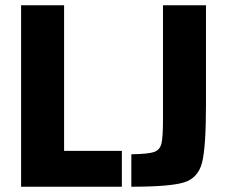

<svg xmlns="http://www.w3.org/2000/svg" viewBox="-20 -708 858 728"><path d="M60 0V-688H223V-136H442V0ZM598 -255V-688H761V-310Q761 -149 746 -91Q731 -33 678 -16.5Q625 0 478 0V-123Q541 -124 563.5 -131.5Q586 -139 592 -163Q598 -187 598 -255Z"/></svg>

Font: Saira Semi Condensed
Style: Bold
Weight: 700
Width: 4
Designer: Hector Gatti with collaboration of the Omnibus-Type team
Foundry: Omnibus-Type
Version: Version 1.001; ttfautohint (v1.8)